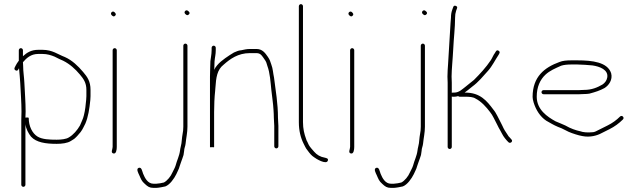

<svg xmlns="http://www.w3.org/2000/svg" viewBox="-20 -705 3086 929"><path d="M71 -462V-411C71 -410.3 70.7 -410 70 -410C64 -402 59.3 -394.7 56 -388L51 -378C48.3 -372 49.8 -367.5 55.5 -364.5C64.6 -359.7 68.5 -368 72 -375C73.7 -351.1 76.9 -329 78 -302.5C79.9 -257.3 84 -210.9 84 -165C83.3 -151 83 -137.3 83 -124V189C83 194.3 87.7 199 93 199C98.3 199 103 194.3 103 189V-104C105.8 -81.4 117.7 -59.4 130 -44C155.4 -15.8 200.7 -9 254 -9C279.1 -9 306.9 -12.3 323 -23L339 -33C351.9 -44 357.1 -50.8 370 -66C382.9 -83.6 383.6 -90.1 393 -107C406.7 -139 412.7 -178.2 417 -221C417.7 -227.7 418 -234 418 -240V-270C418 -312 402.4 -332.9 382 -357C358.1 -385.3 329.2 -413.4 294 -429C259.3 -442 234 -464 185 -464H165C131.1 -464 109.9 -450.3 91 -433V-462C91 -467.3 86.3 -472 81 -472C75.7 -472 71 -467.3 71 -462ZM103 -136C103 -145.3 103.3 -155 104 -165C104 -211.3 100 -257.6 98 -303C96.8 -332.5 92 -357.2 92 -386C91.3 -392.7 91 -398.7 91 -404C108 -423.8 129.2 -444 165 -444H185C209.3 -444 227.1 -437.8 244 -431L266 -420C274 -416 280.7 -413 286 -411C317.7 -395.1 344.2 -371.1 366.5 -344.5C383.6 -324.1 398 -305.2 398 -270V-240C398 -228.4 396.2 -214.7 395 -204L393 -185C391.6 -171.3 388.7 -160.1 386 -147.5C382 -128.6 372.8 -113.5 367 -98C354.2 -75.5 334.7 -52.4 313 -40C300.4 -31.6 274.3 -29 254 -29C219.5 -29 184.4 -30.5 162 -44C136.2 -59.5 119 -94.6 119 -134C119 -137.4 106 -136.7 103 -136Z M525 -462V6C525 17.6 514 33.7 528.5 37.5C542.4 41.2 545 18.7 545 6V-462C545 -467.3 540.3 -472 535 -472C529.7 -472 525 -467.3 525 -462ZM520 -632C524.6 -627.4 530.1 -622.1 537 -629C543.9 -635.9 538.6 -641.4 534 -646C524.7 -655.3 510.7 -641.3 520 -632Z M867 -484V-92C867 -84.7 866.7 -78.3 866 -73C862.1 -53.5 860 -31.9 858 -12C856.4 0.6 852.2 10.9 851 24C847.8 49.3 835.6 72.6 830 95C826.4 107.5 819.5 117.9 814 130C807.1 147.3 789 170 773 178C768 180 743.3 184 736 184H723C694.5 184 680.8 155.7 672.5 135.5C668 124.6 665.8 102.5 651.5 107C636.9 111.6 649.6 133.1 654 143C662 161 664.9 171.2 681 185C694.5 197.6 703.3 204 722 204H737C745.3 204 773.1 199 780 197C802.1 188.7 822.4 159.3 833 138C837.9 125.8 846.1 113.1 849 100C851.7 90.7 859.8 69.6 862.5 61.5L868 45C869.3 38.3 870.3 31.7 871 25C871 12.5 876.8 3 878 -10C880.7 -37.4 887 -63.5 887 -92V-484C887 -489.3 882.3 -494 877 -494C871.7 -494 867 -489.3 867 -484ZM876 -638C880.7 -633.3 886.2 -628.2 893.5 -635C901.2 -642.1 895.4 -647.9 890 -652C880.7 -661.3 866.7 -647.3 876 -638Z M1004 -474V-463C1004 -450.5 1002.5 -440.4 1001 -430L998 -409C997.3 -400.3 997 -389.3 997 -376C996.3 -361.3 996 -347.3 996 -334V6C996 8 999.3 8.3 1006 7C1012.7 8.3 1016 8 1016 6V-163C1016 -196.8 1017.7 -235.7 1021 -265C1021 -269 1021.3 -273.3 1022 -278C1025.6 -331.8 1030.6 -367.5 1062 -392C1093.1 -419.6 1131.7 -448 1189 -448H1221C1242.5 -448 1248.9 -432.8 1259 -419C1269.1 -405.1 1269.3 -400.7 1274 -385C1286.1 -352.8 1289.1 -307.5 1293 -269C1296.1 -237.9 1301.7 -205.3 1303.5 -172L1304.5 -154C1304.8 -148 1305 -141.7 1305 -135C1305 -123.1 1307 -107.5 1307 -96V3C1307 8.3 1311.7 13 1317 13C1322.3 13 1327 8.3 1327 3V-96C1327 -107.5 1325 -123.2 1325 -135C1325 -204.3 1314 -265.2 1306 -329C1301.2 -350.6 1300.5 -373.3 1293 -392C1287.7 -407.8 1286.3 -415.1 1276 -430C1263.2 -448.5 1249.6 -468 1221 -468H1189C1174.5 -468 1160 -464.7 1148 -462C1130.3 -460.5 1126.9 -456.4 1112 -451C1104.7 -447 1097.7 -442.7 1091 -438C1062.3 -418.9 1031.6 -398.2 1016 -367C1016 -369.7 1016.3 -372.3 1017 -375C1017 -388.3 1017.3 -399.2 1018 -407.5C1019.7 -429.3 1024 -440 1024 -463V-474C1024 -479.3 1019.3 -484 1014 -484C1008.7 -484 1004 -479.3 1004 -474Z M1426 -675V-114C1426 -72.5 1434.7 -38.6 1449 -10L1456 4C1458.7 10 1463 16.7 1469 24C1478.3 36.8 1487.5 48.2 1500 56C1506.8 61.8 1560.3 94.9 1566.5 71.5C1569.2 61.4 1560.2 60.3 1552 58C1529.2 54.2 1512.7 43.8 1500 29C1493 21 1478.7 5.4 1474 -4L1467 -19C1464.3 -23 1462.3 -27.7 1461 -33C1452.2 -56.3 1446 -82 1446 -114V-675C1446 -680.3 1441.3 -685 1436 -685C1430.7 -685 1426 -680.3 1426 -675Z M1674 -462V6C1674 17.6 1663 33.7 1677.5 37.5C1691.4 41.2 1694 18.7 1694 6V-462C1694 -467.3 1689.3 -472 1684 -472C1678.7 -472 1674 -467.3 1674 -462ZM1669 -632C1673.6 -627.4 1679.1 -622.1 1686 -629C1692.9 -635.9 1687.6 -641.4 1683 -646C1673.7 -655.3 1659.7 -641.3 1669 -632Z M2016 -484V-92C2016 -84.7 2015.7 -78.3 2015 -73C2011.1 -53.5 2009 -31.9 2007 -12C2005.4 0.6 2001.2 10.9 2000 24C1996.8 49.3 1984.6 72.6 1979 95C1975.4 107.5 1968.5 117.9 1963 130C1956.1 147.3 1938 170 1922 178C1917 180 1892.3 184 1885 184H1872C1843.5 184 1829.8 155.7 1821.5 135.5C1817 124.6 1814.8 102.5 1800.5 107C1785.9 111.6 1798.6 133.1 1803 143C1811 161 1813.9 171.2 1830 185C1843.5 197.6 1852.3 204 1871 204H1886C1894.3 204 1922.1 199 1929 197C1951.1 188.7 1971.4 159.3 1982 138C1986.9 125.8 1995.1 113.1 1998 100C2000.7 90.7 2008.8 69.6 2011.5 61.5L2017 45C2018.3 38.3 2019.3 31.7 2020 25C2020 12.5 2025.8 3 2027 -10C2029.7 -37.4 2036 -63.5 2036 -92V-484C2036 -489.3 2031.3 -494 2026 -494C2020.7 -494 2016 -489.3 2016 -484ZM2025 -638C2029.7 -633.3 2035.2 -628.2 2042.5 -635C2050.2 -642.1 2044.4 -647.9 2039 -652C2029.7 -661.3 2015.7 -647.3 2025 -638Z M2156 16C2161.3 16 2166 11.3 2166 6V-238C2167.3 -237.3 2168.7 -237 2170 -237H2178C2183.3 -237 2189.7 -238 2197 -240C2199 -238 2201.3 -237 2204 -237H2231C2251 -237 2269.2 -235.9 2281 -228C2308.9 -214.1 2333.6 -186.2 2351 -163C2364 -147.8 2374.8 -121.4 2385 -103L2393 -87C2397.9 -77.1 2404.6 -68.3 2409 -58C2416.6 -42.8 2428.1 -28.9 2440 -17C2449.3 -7.7 2464.8 -21.6 2454 -31L2447 -39C2442.3 -43 2438.7 -47.7 2436 -53C2426.7 -66 2417.5 -80.8 2411 -96L2403 -112C2392.2 -131.4 2381.2 -158.7 2367 -175C2335.6 -216.9 2303.5 -257 2231 -257H2228L2244 -269C2250.7 -274.3 2257.7 -280 2265 -286C2294.5 -307.5 2316.8 -335.2 2341 -362C2361.4 -384.6 2374.9 -413.4 2392 -439C2395.8 -445.7 2402.1 -453.3 2392.5 -459.5C2382.9 -465.7 2378.8 -455.6 2375 -449C2367.6 -440.1 2362.1 -424.7 2355 -414C2331.4 -378.6 2302.5 -347.5 2273 -318L2253 -302C2245.7 -296 2238.7 -290.3 2232 -285C2216.8 -273.9 2202 -257 2178 -257H2170C2168.7 -257 2167.3 -256.7 2166 -256V-305C2166 -314.3 2165.7 -324.3 2165 -335C2165 -344.3 2165.3 -354 2166 -364L2168 -394C2169.6 -418.2 2171.8 -440.9 2173 -468C2175.2 -517.9 2182 -571.7 2182 -620C2182 -633.4 2183.5 -641.2 2187 -653L2191 -664C2193.7 -670 2191.8 -674.2 2185.5 -676.5C2179.2 -678.8 2175 -677 2173 -671L2169 -660C2164.3 -647 2162 -635.8 2162 -619C2162 -613 2161.3 -604.7 2160 -594C2156.2 -529.9 2152.2 -458.3 2148 -395L2146 -365C2145.3 -354.3 2145 -344 2145 -334C2145.7 -324 2146 -314.3 2146 -305V6C2146 11.3 2150.7 16 2156 16Z M2610 -249H2783C2791 -249 2799 -249.3 2807 -250C2815.7 -250 2824 -250.7 2832 -252C2862.2 -260.2 2881 -266.1 2905 -279C2925 -291.3 2945.8 -318.6 2937 -351C2919.3 -404 2847 -413 2773 -413H2745C2722.1 -413 2702.4 -411.4 2687 -405C2614.9 -378.8 2557 -334.4 2557 -236C2557 -229.3 2558.7 -220.3 2562 -209C2573.6 -171.9 2593.9 -140.4 2623 -121C2642.2 -110.3 2658.4 -100 2680 -91C2701.3 -84.6 2727.4 -66.9 2747 -61L2765 -55L2782 -50C2788 -48.7 2793.5 -47.5 2798.5 -46.5C2834.7 -39.3 2869.2 -48.9 2891 -61L2929 -80C2953.8 -92.4 2975.5 -108.5 2994 -127C3003.3 -136.3 2989.3 -150.3 2980 -141C2962.7 -123.7 2943.4 -109.7 2920 -98L2862 -69C2856.7 -66.3 2850.7 -65 2844 -65C2823.6 -63.1 2801.6 -64.5 2787 -70L2771 -74L2753 -80C2736.7 -86.1 2734.1 -87.9 2715 -98C2695.8 -107 2684.8 -110.5 2668 -118C2628.1 -140.1 2577 -174.4 2577 -237C2577 -284.9 2593.7 -319.8 2619 -343.5C2640.3 -363.5 2666.3 -374 2695 -387C2708 -391.3 2726 -393 2745 -393H2773C2787.8 -393 2835 -390.1 2846.5 -388.5C2880.4 -383.7 2925.7 -367.7 2918 -329C2915.1 -314.3 2906.2 -303.5 2895 -296C2870.6 -281.8 2843.5 -270 2806 -270C2798 -269.3 2790.3 -269 2783 -269H2610C2604.7 -269 2600 -264.3 2600 -259C2600 -253.7 2604.7 -249 2610 -249Z"/></svg>

Font: HoneyBee
Style: UltLit
Weight: 100
Foundry: Cannot Into Space Fonts
Version: Version 0.89